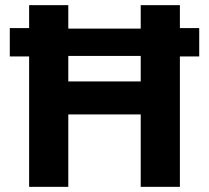

<svg xmlns="http://www.w3.org/2000/svg" viewBox="-20 -725 811 745"><path d="M93 0V-506H18V-616H93V-705H245V-614H526V-705H678V-616H753V-506H678V0H526V-281H245V0ZM245 -409H526V-508H245Z"/></svg>

Font: Nunito Sans 10pt SemiCondensed ExtraBold
Style: Regular
Weight: 800
Width: 4
Designer: Vernon Adams
Foundry: Vernon Adams
Version: Version 3.101;gftools[0.9.27]